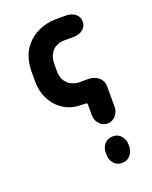

<svg xmlns="http://www.w3.org/2000/svg" viewBox="-123 -699 606 768"><g transform="rotate(-20 180.5 -315.5)"><path d="M207 -631H253Q277 -631 292.5 -618.5Q308 -606 308 -585Q308 -566 292.5 -553Q277 -540 253 -540H211Q194 -540 178.5 -532Q163 -524 153 -507Q143 -490 143 -464V-434Q143 -409 153.5 -393Q164 -377 180 -369.5Q196 -362 211 -362H248Q276 -362 293.5 -347Q311 -332 311 -308V-222Q311 -199 296.5 -183.5Q282 -168 263 -168Q243 -168 228.5 -183.5Q214 -199 214 -222V-266Q214 -273 208 -273L187 -274Q146 -274 114.5 -294Q83 -314 65 -348.5Q47 -383 47 -426V-466Q48 -525 72.5 -561Q97 -597 134 -614Q171 -631 207 -631ZM263 0Q241 0 227.5 -16Q214 -32 215 -54V-59Q214 -81 227.5 -97Q241 -113 263 -113Q286 -113 299 -97Q312 -81 312 -59V-54Q312 -32 299 -16Q286 0 263 0Z"/></g></svg>

Font: Beiruti SemiBold
Style: Regular
Weight: 600
Designer: Arlette Boutros
Foundry: Boutros
Version: Version 1.41